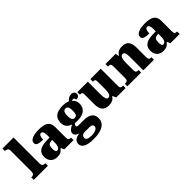

<svg xmlns="http://www.w3.org/2000/svg" viewBox="146 -1910 3294 3294"><g transform="rotate(-45 1792.5 -263.5)"><path d="M20 0H363V-61H352C315 -61 289 -78 289 -131V-760H20V-699H31C47 -699 94 -692 94 -643V-131C94 -78 68 -61 31 -61H20Z M582 10C653 10 681 -4 726 -56H736L761 0H984V-61H980C935 -61 921 -77 921 -131V-383C921 -507 844 -551 691 -551C568 -551 466 -521 466 -445C466 -394 516 -375 622 -375C622 -446 642 -482 674 -482C709 -482 726 -449 726 -375V-323L645 -320C497 -315 424 -265 424 -155C424 -43 495 10 582 10ZM661 -71C634 -71 622 -99 622 -152C622 -220 640 -255 696 -259L727 -262V-191C727 -118 701 -71 661 -71Z M1248 233C1457 233 1557 159 1557 37C1557 -66 1488 -119 1345 -119H1225C1202 -119 1182 -126 1182 -146C1182 -166 1199 -187 1213 -191C1224 -188 1257 -187 1271 -187C1431 -187 1502 -261 1502 -371C1502 -430 1475 -470 1441 -497C1449 -500 1459 -505 1474 -505C1487 -505 1510 -494 1510 -458C1569 -458 1588 -489 1588 -524C1588 -558 1562 -587 1516 -587C1462 -587 1432 -563 1399 -527C1361 -544 1324 -551 1271 -551C1109 -551 1037 -485 1037 -366C1037 -275 1091 -227 1158 -208C1094 -176 1051 -145 1051 -98C1051 -48 1095 -25 1137 -10C1050 -5 995 40 995 103C995 189 1078 233 1248 233ZM1269 -254C1215 -254 1204 -305 1204 -364C1204 -425 1215 -483 1269 -483C1325 -483 1333 -427 1333 -365C1333 -304 1325 -254 1269 -254ZM1251 165C1192 165 1141 149 1141 104C1141 52 1186 36 1215 36H1344C1389 36 1409 59 1409 84C1409 137 1349 165 1251 165Z M1842 10C1913 10 1958 -19 1987 -64H1992L2020 0H2249V-61H2237C2202 -61 2181 -64 2181 -121V-536H1929V-475H1933C1967 -475 1987 -471 1987 -417V-235C1987 -145 1968 -90 1921 -90C1879 -90 1867 -149 1867 -234V-536H1613V-475H1617C1668 -475 1672 -459 1672 -402V-189C1672 -56 1719 10 1842 10Z M2290 0H2625V-61H2621C2577 -61 2558 -71 2558 -125V-301C2558 -380 2573 -451 2624 -451C2667 -451 2678 -402 2678 -317V0H2935V-61H2931C2886 -61 2872 -70 2872 -131V-360C2872 -494 2817 -551 2710 -551C2622 -551 2584 -513 2559 -472H2554L2541 -536H2295V-475H2299C2343 -475 2363 -466 2363 -412V-128C2363 -70 2339 -61 2294 -61H2290Z M3158 10C3229 10 3257 -4 3302 -56H3312L3337 0H3560V-61H3556C3511 -61 3497 -77 3497 -131V-383C3497 -507 3420 -551 3267 -551C3144 -551 3042 -521 3042 -445C3042 -394 3092 -375 3198 -375C3198 -446 3218 -482 3250 -482C3285 -482 3302 -449 3302 -375V-323L3221 -320C3073 -315 3000 -265 3000 -155C3000 -43 3071 10 3158 10ZM3237 -71C3210 -71 3198 -99 3198 -152C3198 -220 3216 -255 3272 -259L3303 -262V-191C3303 -118 3277 -71 3237 -71Z"/></g></svg>

Font: Noto Serif Thai Black
Style: Regular
Weight: 900
Designer: Monotype Design Team
Foundry: Monotype Imaging Inc.
Version: Version 2.002